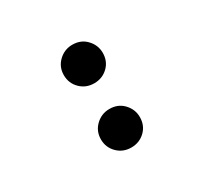

<svg xmlns="http://www.w3.org/2000/svg" viewBox="-103 -595 793 747"><g transform="rotate(-30 293.0 -221.5)"><path d="M293 -451.7Q330.6 -451.7 354.5 -427.2Q380.4 -400.9 380.4 -365.2Q380.4 -327.6 355 -303.2Q329.6 -278.8 293 -278.8Q256.8 -278.8 231.9 -302.7Q205.6 -328.1 205.6 -365.2Q205.6 -402.3 231.9 -427.2Q257.8 -451.7 293 -451.7ZM293 9.8Q256.8 9.8 231.9 -14.2Q205.6 -39.6 205.6 -76.7Q205.6 -113.8 231.9 -138.7Q257.8 -163.1 293 -163.1Q330.6 -163.1 354.5 -138.7Q380.4 -112.3 380.4 -76.7Q380.4 -39.1 355 -14.6Q329.6 9.8 293 9.8Z"/></g></svg>

Font: Simply Mono
Style: Bold
Weight: 700
Designer: Wojciech Kalinowski "wmk69" (wmk69@o2.pl)
Foundry: Wojciech Kalinowski "wmk69" (wmk69@o2.pl)
Version: Version 1.0.0